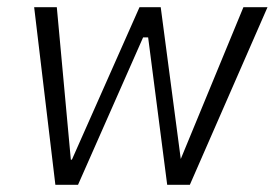

<svg xmlns="http://www.w3.org/2000/svg" viewBox="-20 -514 764 534"><path d="M134 0 75 -494H138L177 -70H180L368 -494H427L483 -70H482L657 -494H724L508 0H445L392 -410H378L197 0Z"/></svg>

Font: Nunito Sans 7pt Condensed Light
Style: Italic
Weight: 300
Width: 3
Italic angle: -9°
Designer: Vernon Adams
Foundry: Vernon Adams
Version: Version 3.101;gftools[0.9.27]